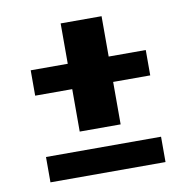

<svg xmlns="http://www.w3.org/2000/svg" viewBox="-66 -605 660 670"><g transform="rotate(-10 264.0 -270.0)"><path d="M467.8 -307.1H336.4V-156.7H191.4V-307.1H60.1V-397H191.4V-540H336.4V-397H467.8ZM467.8 0H60.1V-89.8H467.8Z"/></g></svg>

Font: Aclonica
Style: Regular
Weight: 400
Designer: Astigmatic (AOETI)
Foundry: Astigmatic (AOETI)
Version: Version 1.000